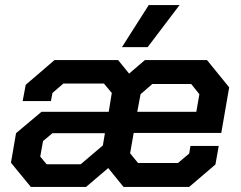

<svg xmlns="http://www.w3.org/2000/svg" viewBox="-20 -734 945 754"><path d="M505 -212 491 -132 522 -94H679L723 -131L728 -161H839L826 -88L723 0H465L405 -74L318 0H101L23 -95L43 -211L143 -295H407L419 -369L388 -406H229L186 -369L180 -337H69L81 -401L194 -498H444L487 -445L549 -498H793L880 -391L849 -212ZM532 -364 519 -295H751L763 -364L731 -404H578ZM384 -163 392 -211H186L149 -180L138 -119L163 -89H297ZM564 -714H685L560 -549H459Z"/></svg>

Font: Chakra Petch SemiBold
Style: Italic
Weight: 600
Italic angle: -10°
Designer: Katatrad Aksorn Co.,Ltd.
Foundry: Cadson Demak Co.,Ltd.
Version: Version 1.000; ttfautohint (v1.6)